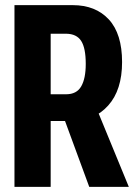

<svg xmlns="http://www.w3.org/2000/svg" viewBox="-20 -731 524 751"><path d="M36.6 0H178.2V-257.8H261.7Q349.1 -257.8 403.3 -318.4Q457.5 -378.9 457.5 -488.3Q457.5 -598.6 405.8 -654.8Q354 -710.9 264.6 -710.9H36.6ZM178.2 -362.3V-599.1H238.8Q279.8 -598.6 297.6 -570.8Q315.4 -543 315.4 -481Q315.4 -423.8 297.6 -393.1Q279.8 -362.3 238.8 -362.3ZM329.1 0H483.9L344.2 -339.8L212.4 -317.4Z"/></svg>

Font: Roboto Flex Super Cond Bold
Style: Regular
Weight: 700
Width: 3
Designer: Berlow after Robertson
Foundry: Google
Version: Version 3.000